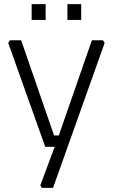

<svg xmlns="http://www.w3.org/2000/svg" viewBox="-20 -714 549 934"><path d="M20 -505 28 -518H83L243 -55H266L427 -518H481L489 -505L238 200H184L176 188L246 0H200ZM134 -617V-694H202V-617ZM308 -617V-694H375V-617Z"/></svg>

Font: Oxanium ExtraLight Light
Style: Regular
Weight: 300
Version: Version 2.000